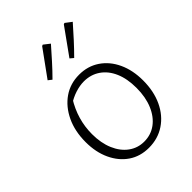

<svg xmlns="http://www.w3.org/2000/svg" viewBox="-209 -829 945 945"><g transform="rotate(-45 264.0 -356.5)"><path d="M268 8Q208 8 163 -22.5Q118 -53 92.5 -107.5Q67 -162 67 -232Q67 -308 94.5 -366Q122 -424 169.5 -457Q217 -490 279 -490Q339 -490 385 -459Q431 -428 456.5 -373Q482 -318 482 -247Q482 -172 455 -114.5Q428 -57 379.5 -24.5Q331 8 268 8ZM273 -30Q320 -30 356 -56.5Q392 -83 412.5 -131.5Q433 -180 433 -244Q433 -308 413 -354Q393 -400 356.5 -425Q320 -450 272 -450Q244 -450 212.5 -440Q181 -430 149 -409L173 -430Q145 -385 131 -337Q117 -289 117 -238Q117 -176 137 -129Q157 -82 192.5 -56Q228 -30 273 -30ZM150 -580 250 -718 257 -721 289 -696Q260 -663 230 -629.5Q200 -596 169 -565ZM302 -580 401 -718 408 -721 441 -696Q412 -663 381.5 -629.5Q351 -596 320 -565Z"/></g></svg>

Font: Piazzolla Thin Thin
Style: Regular
Weight: 250
Version: Version 2.005